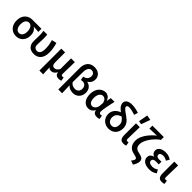

<svg xmlns="http://www.w3.org/2000/svg" viewBox="334 -2369 4143 4143"><g transform="rotate(45 2405.5 -298.0)"><path d="M268 12Q221 12 180 -4.5Q139 -21 108 -53Q77 -85 59 -132Q41 -179 41 -240Q41 -304 60.5 -351.5Q80 -399 112 -430Q144 -461 186 -476Q228 -491 273 -491H548V-395Q507 -399 474 -401.5Q441 -404 401 -405V-401Q443 -378 465 -332Q487 -286 487 -223Q487 -168 470.5 -124.5Q454 -81 424.5 -50.5Q395 -20 355 -4Q315 12 268 12ZM269 -82Q318 -82 347.5 -122Q377 -162 377 -234Q377 -267 370 -296.5Q363 -326 349 -348.5Q335 -371 315 -384Q295 -397 270 -397Q221 -397 190 -359Q159 -321 159 -240Q159 -166 189.5 -124Q220 -82 269 -82Z M814 12Q714 12 665.5 -41.5Q617 -95 617 -190Q617 -230 619 -269.5Q621 -309 621 -348Q621 -377 619.5 -414Q618 -451 611 -491H723Q728 -465 729.5 -436Q731 -407 731 -373Q731 -355 730 -332Q729 -309 728 -283.5Q727 -258 726 -232Q725 -206 725 -182Q725 -129 751.5 -105.5Q778 -82 815 -82Q861 -82 888.5 -121.5Q916 -161 916 -247Q916 -299 908.5 -354.5Q901 -410 880 -478L992 -503Q1011 -441 1021.5 -378Q1032 -315 1032 -252Q1032 -125 974.5 -56.5Q917 12 814 12Z M1154 178V-491H1269V-198Q1269 -139 1287 -113Q1305 -87 1344 -87Q1373 -87 1398.5 -103Q1424 -119 1451 -166V-491H1567Q1566 -445 1564.5 -395.5Q1563 -346 1562 -298Q1561 -250 1560 -205Q1559 -160 1559 -123Q1559 -100 1570 -91Q1581 -82 1599 -82Q1605 -82 1613 -83.5Q1621 -85 1629 -88L1644 -2Q1630 4 1613.5 8Q1597 12 1571 12Q1479 12 1463 -76H1459Q1437 -34 1406.5 -13Q1376 8 1340 8Q1316 8 1296 1.5Q1276 -5 1262 -26Q1262 6 1262.5 31.5Q1263 57 1264 80.5Q1265 104 1266.5 127.5Q1268 151 1271 178Z M1731 178V-478Q1731 -529 1744 -573Q1757 -617 1783.5 -649.5Q1810 -682 1850.5 -700Q1891 -718 1947 -718Q1985 -718 2021 -707.5Q2057 -697 2085 -675Q2113 -653 2130 -619.5Q2147 -586 2147 -541Q2147 -489 2123.5 -449.5Q2100 -410 2057 -383V-379Q2122 -368 2162.5 -319Q2203 -270 2203 -196Q2203 -144 2186 -105Q2169 -66 2141.5 -40Q2114 -14 2079 -1Q2044 12 2008 12Q1964 12 1920.5 -2.5Q1877 -17 1839 -58Q1841 2 1843 60Q1845 118 1847 178ZM1977 -83Q2023 -83 2056 -113.5Q2089 -144 2089 -204Q2089 -252 2060.5 -285Q2032 -318 1975 -318Q1951 -318 1930 -312L1915 -398Q1948 -404 1971.5 -417Q1995 -430 2009 -448Q2023 -466 2029.5 -487Q2036 -508 2036 -531Q2036 -579 2009 -603Q1982 -627 1947 -627Q1897 -627 1870.5 -585Q1844 -543 1842 -468Q1839 -309 1839 -151Q1870 -110 1906.5 -96.5Q1943 -83 1977 -83Z M2476 12Q2389 12 2336 -54Q2283 -120 2283 -240Q2283 -302 2301 -351Q2319 -400 2349 -433.5Q2379 -467 2418 -485Q2457 -503 2499 -503Q2543 -503 2581 -477.5Q2619 -452 2642 -390H2646L2664 -491H2778Q2768 -446 2757 -395.5Q2746 -345 2736.5 -296Q2727 -247 2721 -204Q2715 -161 2715 -130Q2715 -105 2729 -93.5Q2743 -82 2763 -82Q2777 -82 2796 -89L2811 -3Q2799 3 2780.5 7.5Q2762 12 2736 12Q2688 12 2659 -9Q2630 -30 2624 -78H2620Q2567 12 2476 12ZM2502 -83Q2522 -83 2541.5 -93Q2561 -103 2576 -120.5Q2591 -138 2601 -161.5Q2611 -185 2613 -212L2620 -300Q2602 -362 2574.5 -385Q2547 -408 2515 -408Q2494 -408 2473.5 -398Q2453 -388 2437 -367Q2421 -346 2411 -314.5Q2401 -283 2401 -241Q2401 -163 2428 -123Q2455 -83 2502 -83Z M3091 12Q3046 12 3005.5 -3.5Q2965 -19 2934 -47.5Q2903 -76 2884.5 -117.5Q2866 -159 2866 -212Q2866 -254 2879.5 -288Q2893 -322 2916 -349.5Q2939 -377 2969.5 -397Q3000 -417 3035 -430Q3012 -446 2990.5 -464.5Q2969 -483 2952.5 -504.5Q2936 -526 2926 -550Q2916 -574 2916 -603Q2916 -626 2926.5 -647Q2937 -668 2958 -683.5Q2979 -699 3011 -708.5Q3043 -718 3087 -718Q3138 -718 3191.5 -708Q3245 -698 3302 -679L3275 -591Q3160 -632 3086 -632Q3054 -632 3039 -620.5Q3024 -609 3024 -593Q3024 -577 3035.5 -561.5Q3047 -546 3066.5 -529.5Q3086 -513 3112 -495Q3138 -477 3167 -456Q3199 -433 3226.5 -409Q3254 -385 3274 -357Q3294 -329 3305 -296Q3316 -263 3316 -221Q3316 -169 3300.5 -126Q3285 -83 3256 -52.5Q3227 -22 3185.5 -5Q3144 12 3091 12ZM3093 -82Q3147 -82 3175.5 -118Q3204 -154 3204 -221Q3204 -272 3177.5 -308.5Q3151 -345 3113 -375Q3049 -359 3012.5 -318.5Q2976 -278 2976 -214Q2976 -183 2985.5 -158.5Q2995 -134 3011 -117Q3027 -100 3048.5 -91Q3070 -82 3093 -82Z M3551 12Q3484 12 3458.5 -26Q3433 -64 3433 -129V-491H3550Q3549 -445 3547.5 -395.5Q3546 -346 3545 -298Q3544 -250 3543 -205Q3542 -160 3542 -123Q3542 -100 3551.5 -91Q3561 -82 3579 -82Q3593 -82 3610 -88L3624 -2Q3610 4 3593.5 8Q3577 12 3551 12ZM3447 -571 3485 -782 3600 -762 3525 -556Z M4016 186 3926 153Q3949 122 3961 104Q3973 86 3973 66Q3973 55 3968.5 47Q3964 39 3952.5 32.5Q3941 26 3921 20.5Q3901 15 3870 8Q3834 1 3801 -14Q3768 -29 3742.5 -55.5Q3717 -82 3701.5 -123Q3686 -164 3686 -225Q3686 -275 3707 -329Q3728 -383 3763.5 -435.5Q3799 -488 3844.5 -536Q3890 -584 3939 -622Q3921 -621 3893 -620.5Q3865 -620 3834 -619Q3803 -618 3772 -617Q3741 -616 3718 -615V-706H4067V-615H4062Q4014 -584 3968 -536.5Q3922 -489 3885.5 -436Q3849 -383 3827 -329Q3805 -275 3805 -231Q3805 -195 3813 -169.5Q3821 -144 3837.5 -127Q3854 -110 3878.5 -99.5Q3903 -89 3937 -83Q4010 -69 4042.5 -43Q4075 -17 4075 36Q4075 60 4061.5 100.5Q4048 141 4016 186Z M4335 12Q4288 12 4248 2Q4208 -8 4179 -27Q4150 -46 4133 -74Q4116 -102 4116 -138Q4116 -189 4143.5 -217.5Q4171 -246 4214 -257V-261Q4176 -274 4157 -304.5Q4138 -335 4138 -367Q4138 -402 4154.5 -428Q4171 -454 4198.5 -470.5Q4226 -487 4262 -495Q4298 -503 4338 -503Q4383 -503 4425 -489.5Q4467 -476 4502 -451L4459 -376Q4404 -414 4343 -414Q4303 -414 4277.5 -397.5Q4252 -381 4252 -352Q4252 -324 4273.5 -308Q4295 -292 4342 -292Q4357 -292 4373 -293Q4389 -294 4407 -296V-211Q4365 -214 4327 -214Q4229 -214 4229 -149Q4229 -115 4259 -96Q4289 -77 4346 -77Q4375 -77 4406 -86.5Q4437 -96 4469 -121L4515 -47Q4468 -12 4426 0Q4384 12 4335 12Z M4720 12Q4653 12 4627.5 -26Q4602 -64 4602 -129V-491H4719Q4718 -445 4716.5 -395.5Q4715 -346 4714 -298Q4713 -250 4712 -205Q4711 -160 4711 -123Q4711 -100 4720.5 -91Q4730 -82 4748 -82Q4762 -82 4779 -88L4793 -2Q4779 4 4762.5 8Q4746 12 4720 12Z"/></g></svg>

Font: Processing Sans Pro Semibold
Style: Regular
Weight: 600
Designer: Paul D. Hunt
Foundry: Adobe Systems Incorporated
Version: Version 2.020;PS 2.000;hotconv 1.0.86;makeotf.lib2.5.63406